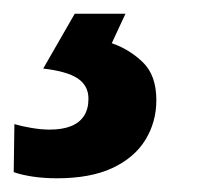

<svg xmlns="http://www.w3.org/2000/svg" viewBox="-114 -20 327 280"><path d="M-31 240Q-50 240 -66.5 237.5Q-83 235 -94 231L-93 161Q-83 164 -68.5 166.5Q-54 169 -42 169Q-23 169 -10.5 164Q2 159 8.5 149Q15 139 15 124Q15 105 -0.5 94.5Q-16 84 -51 80L-5 0H69L49 43Q75 52 94.5 71Q114 90 114 126Q114 158 98 184Q82 210 50 225Q18 240 -31 240Z"/></svg>

Font: Noto Sans Display SemiBold
Style: Italic
Weight: 600
Italic angle: -12°
Designer: Monotype Design Team
Foundry: Monotype Imaging Inc.
Version: Version 2.003